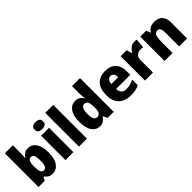

<svg xmlns="http://www.w3.org/2000/svg" viewBox="205 -1908 3060 3060"><g transform="rotate(-45 1735.0 -378.5)"><path d="M242 -760V-585Q242 -555 240 -526.5Q238 -498 235 -478H242Q262 -512 294.5 -535.5Q327 -559 380 -559Q461 -559 513 -487Q565 -415 565 -276Q565 -135 512 -62.5Q459 10 374 10Q319 10 290.5 -11Q262 -32 242 -57H230L203 0H62V-760ZM314 -426Q242 -426 242 -294V-273Q242 -200 258 -163Q274 -126 316 -126Q348 -126 365 -165Q382 -204 382 -278Q382 -426 314 -426Z M759 -767Q797 -767 825 -751Q853 -735 853 -689Q853 -644 825 -627.5Q797 -611 759 -611Q719 -611 691 -627.5Q663 -644 663 -689Q663 -735 691 -751Q719 -767 759 -767ZM847 -549V0H668V-549Z M1152 0H972V-760H1152Z M1438 10Q1358 10 1306 -62Q1254 -134 1254 -274Q1254 -415 1307 -487Q1360 -559 1444 -559Q1497 -559 1528.5 -536Q1560 -513 1581 -479H1584Q1581 -497 1578.5 -530.5Q1576 -564 1576 -597V-760H1756V0H1621L1583 -71H1576Q1557 -37 1524.5 -13.5Q1492 10 1438 10ZM1511 -124Q1554 -124 1572.5 -157Q1591 -190 1591 -257V-272Q1591 -346 1573.5 -384.5Q1556 -423 1509 -423Q1476 -423 1455.5 -385Q1435 -347 1435 -271Q1435 -196 1455.5 -160Q1476 -124 1511 -124Z M2116 -559Q2229 -559 2294.5 -495.5Q2360 -432 2360 -309V-231H2040Q2041 -177 2069.5 -145Q2098 -113 2153 -113Q2203 -113 2243.5 -123Q2284 -133 2327 -155V-30Q2289 -9 2244 0.5Q2199 10 2132 10Q2054 10 1992 -20Q1930 -50 1894.5 -112Q1859 -174 1859 -271Q1859 -417 1930 -488Q2001 -559 2116 -559ZM2121 -442Q2089 -442 2068 -417Q2047 -392 2043 -340H2198Q2197 -384 2178 -413Q2159 -442 2121 -442Z M2775 -559Q2790 -559 2806 -557.5Q2822 -556 2830 -554L2814 -396Q2804 -398 2790.5 -399.5Q2777 -401 2753 -401Q2730 -401 2704 -390.5Q2678 -380 2659.5 -353Q2641 -326 2641 -275V0H2461V-549H2595L2623 -459H2631Q2653 -500 2691.5 -529.5Q2730 -559 2775 -559Z M3227 -559Q3308 -559 3359 -511.5Q3410 -464 3410 -358V0H3231V-311Q3231 -368 3216 -397Q3201 -426 3167 -426Q3116 -426 3099 -380.5Q3082 -335 3082 -250V0H2902V-549H3037L3062 -478H3069Q3118 -559 3227 -559Z"/></g></svg>

Font: Noto Sans Disp ExtBd
Style: Regular
Weight: 800
Designer: Monotype Design Team
Foundry: Monotype Imaging Inc.
Version: Version 2.000;GOOG;noto-source:20170915:90ef993387c0; ttfaut